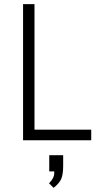

<svg xmlns="http://www.w3.org/2000/svg" viewBox="-20 -675 540 924"><path d="M216 207Q241 182 241 158V150H217V72H284V123Q284 162 275.5 184Q267 206 238 229ZM419 -51V0H91V-655H146V-51Z"/></svg>

Font: Lekton
Style: Regular
Weight: 400
Designer: Paolo Mazzetti, Luciano Perondi, Raffaele Flato, Elena Papassissa, Emilio Macchia, Michela Povoleri, Tobias Seemiller, R
Version: Version 34.000